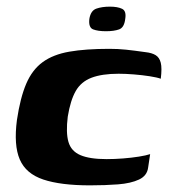

<svg xmlns="http://www.w3.org/2000/svg" viewBox="-20 -552 513 578"><path d="M251 6Q163 6 110.5 -11.5Q58 -29 39.5 -72Q21 -115 31 -191Q41 -258 59 -300Q77 -342 108.5 -365Q140 -388 189 -396.5Q238 -405 309 -405Q335 -405 359 -402.5Q383 -400 418 -395Q437 -393 448.5 -386Q460 -379 464 -363Q468 -347 464 -315Q453 -319 430.5 -322.5Q408 -326 383 -328Q358 -330 337 -330Q287 -330 255.5 -318Q224 -306 208 -278Q192 -250 184 -201Q178 -153 186 -125Q194 -97 222 -85Q250 -73 301 -73Q325 -73 350.5 -75Q376 -77 398 -80.5Q420 -84 432 -88L426 -48Q423 -23 398.5 -11.5Q374 0 335.5 3Q297 6 251 6ZM299 -458Q275 -458 260.5 -463.5Q246 -469 249 -495Q253 -520 270 -526Q287 -532 311 -532Q334 -532 347.5 -525.5Q361 -519 357 -495Q354 -469 338.5 -463.5Q323 -458 299 -458Z"/></svg>

Font: Genos Thin
Style: Bold Italic
Weight: 700
Italic angle: -8°
Version: Version 1.010